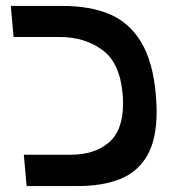

<svg xmlns="http://www.w3.org/2000/svg" viewBox="-20 -629 640 649"><path d="M60.5 -106H220Q299 -106 347.5 -147Q396 -188 396 -279.5Q396 -294.5 394.5 -311Q385.5 -417 325.5 -460.5Q265.5 -504 182 -504H26L16.5 -609H189.5Q285 -609 351.2 -580.8Q417.5 -552.5 457.5 -486Q497.5 -419.5 507 -306Q509.5 -274.5 509.5 -251.5Q509.5 -159 477.8 -103.5Q446 -48 386.5 -24Q327 0 240 0H70Z"/></svg>

Font: JuliaMono Medium
Style: Italic
Weight: 500
Italic angle: -9°
Monospace: yes
Designer: cormullion
Foundry: corm
Version: Version 0.054; ttfautohint (v1.8.4)